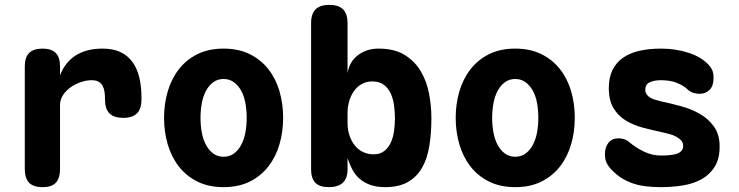

<svg xmlns="http://www.w3.org/2000/svg" viewBox="-20 -760 3040 790"><path d="M155 10Q117 10 99.5 -8.5Q82 -27 82 -65V-487Q82 -524 100 -542Q118 -560 155 -560Q192 -560 209.5 -542Q227 -524 227 -487V-450Q247 -503 291 -531.5Q335 -560 402 -560Q445 -560 475 -546Q505 -532 524.5 -505.5Q544 -479 553 -442Q562 -405 562 -360V-350Q562 -312 543.5 -293.5Q525 -275 487 -275Q449 -275 430.5 -293.5Q412 -312 412 -350V-352Q412 -368 410 -382Q408 -396 402.5 -406.5Q397 -417 386 -423.5Q375 -430 357 -430Q337 -430 314 -422.5Q291 -415 271.5 -401.5Q252 -388 239.5 -369Q227 -350 227 -328V-65Q227 -27 210 -8.5Q193 10 155 10Z M900 10Q838 10 792 -13Q746 -36 715.5 -75.5Q685 -115 670 -166.5Q655 -218 655 -275Q655 -332 670 -383.5Q685 -435 715.5 -474.5Q746 -514 792 -537Q838 -560 900 -560Q962 -560 1008 -537Q1054 -514 1084.5 -475Q1115 -436 1130 -384.5Q1145 -333 1145 -275Q1145 -218 1130 -166.5Q1115 -115 1084.5 -75.5Q1054 -36 1008 -13Q962 10 900 10ZM900 -115Q924 -115 942 -128Q960 -141 972 -163Q984 -185 989.5 -214Q995 -243 995 -275Q995 -308 989.5 -337Q984 -366 972 -387.5Q960 -409 942 -422Q924 -435 900 -435Q876 -435 858 -422Q840 -409 828 -387Q816 -365 810.5 -336Q805 -307 805 -275Q805 -243 810.5 -214Q816 -185 828 -163Q840 -141 858 -128Q876 -115 900 -115Z M1333 10Q1295 10 1277.5 -8Q1260 -26 1260 -63V-665Q1260 -703 1278.5 -721.5Q1297 -740 1335 -740Q1373 -740 1391.5 -721.5Q1410 -703 1410 -665V-459Q1418 -507 1453.5 -533.5Q1489 -560 1537 -560Q1603 -560 1645 -534Q1687 -508 1711.5 -466.5Q1736 -425 1745.5 -374.5Q1755 -324 1755 -274Q1755 -212 1746.5 -159.5Q1738 -107 1716.5 -69.5Q1695 -32 1658 -11Q1621 10 1565 10Q1529 10 1503 0.5Q1477 -9 1459 -25Q1441 -41 1429.5 -63Q1418 -85 1410 -109V-63Q1410 -26 1390.5 -8Q1371 10 1333 10ZM1517 -125Q1544 -125 1561.5 -139Q1579 -153 1588.5 -174.5Q1598 -196 1601.5 -222Q1605 -248 1605 -273Q1605 -299 1601.5 -325.5Q1598 -352 1588 -374.5Q1578 -397 1559.5 -411Q1541 -425 1511 -425Q1488 -425 1469 -414.5Q1450 -404 1437 -386Q1424 -368 1417 -344.5Q1410 -321 1410 -295V-255Q1410 -225 1418.5 -201Q1427 -177 1441 -160Q1455 -143 1475 -134Q1495 -125 1517 -125Z M2100 10Q2038 10 1992 -13Q1946 -36 1915.5 -75.5Q1885 -115 1870 -166.5Q1855 -218 1855 -275Q1855 -332 1870 -383.5Q1885 -435 1915.5 -474.5Q1946 -514 1992 -537Q2038 -560 2100 -560Q2162 -560 2208 -537Q2254 -514 2284.5 -475Q2315 -436 2330 -384.5Q2345 -333 2345 -275Q2345 -218 2330 -166.5Q2315 -115 2284.5 -75.5Q2254 -36 2208 -13Q2162 10 2100 10ZM2100 -115Q2124 -115 2142 -128Q2160 -141 2172 -163Q2184 -185 2189.5 -214Q2195 -243 2195 -275Q2195 -308 2189.5 -337Q2184 -366 2172 -387.5Q2160 -409 2142 -422Q2124 -435 2100 -435Q2076 -435 2058 -422Q2040 -409 2028 -387Q2016 -365 2010.5 -336Q2005 -307 2005 -275Q2005 -243 2010.5 -214Q2016 -185 2028 -163Q2040 -141 2058 -128Q2076 -115 2100 -115Z M2700 10Q2666 10 2637 6.5Q2608 3 2583.5 -5.5Q2559 -14 2537.5 -27.5Q2516 -41 2497 -61Q2483 -75 2476 -90Q2469 -105 2469 -125Q2469 -155 2484 -173Q2499 -191 2525 -191Q2534 -191 2545.5 -188Q2557 -185 2567 -177Q2596 -152 2630 -136Q2664 -120 2700 -120Q2718 -120 2734.5 -121.5Q2751 -123 2763.5 -127Q2776 -131 2783.5 -139Q2791 -147 2791 -160Q2791 -172 2783.5 -181Q2776 -190 2763.5 -197Q2751 -204 2734.5 -208.5Q2718 -213 2700 -217Q2661 -225 2622.5 -235.5Q2584 -246 2553.5 -265Q2523 -284 2504 -315.5Q2485 -347 2485 -398Q2485 -440 2499.5 -470.5Q2514 -501 2541.5 -521Q2569 -541 2609 -550.5Q2649 -560 2700 -560Q2761 -560 2814 -542.5Q2867 -525 2896 -493Q2904 -485 2910 -472.5Q2916 -460 2916 -439Q2916 -407 2900 -390.5Q2884 -374 2858 -374Q2844 -374 2831 -378.5Q2818 -383 2808 -393Q2795 -406 2767.5 -418Q2740 -430 2700 -430Q2684 -430 2672 -427.5Q2660 -425 2651.5 -420.5Q2643 -416 2639 -408.5Q2635 -401 2635 -391Q2635 -380 2640.5 -372Q2646 -364 2655 -358.5Q2664 -353 2676 -349.5Q2688 -346 2700 -343Q2738 -335 2780.5 -323.5Q2823 -312 2858.5 -292Q2894 -272 2917.5 -239.5Q2941 -207 2941 -157Q2941 -106 2920.5 -73.5Q2900 -41 2866.5 -22.5Q2833 -4 2789.5 3Q2746 10 2700 10Z"/></svg>

Font: Maple Mono NL ExtraBold
Style: Regular
Weight: 800
Monospace: yes
Designer: subframe7536
Version: Version 7.000